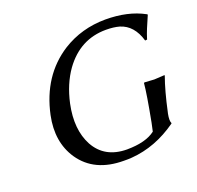

<svg xmlns="http://www.w3.org/2000/svg" viewBox="-118 -785 948 922"><g transform="rotate(-20 355.5 -324.0)"><path d="M550.8 -117.2Q577.1 -255.4 581.5 -307.1L584 -310.1Q585.9 -310.1 634.3 -307.1Q634.3 -307.1 687 -310.1L687.5 -307.1Q663.1 -239.3 641.1 -137.2L639.6 -130.9Q632.8 -95.7 639.6 -83L639.2 -80.1Q527.3 -0.5 404.3 8.8Q384.3 10.3 363.8 9.8Q213.9 9.8 143.1 -93.8Q80.1 -187 107.4 -316.9Q147.5 -504.4 291 -596.2Q389.2 -657.7 510.7 -658.2Q625.5 -658.2 706.5 -614.3Q709 -612.8 709.5 -612.8L710.9 -609.9Q679.2 -539.1 669.9 -508.3Q668.5 -503.4 667 -499L656.7 -498Q632.3 -582 565.4 -602.5Q536.1 -610.8 497.1 -610.8Q364.3 -610.8 282.2 -497.1Q234.9 -430.7 214.4 -336.9Q188 -211.9 233.9 -126Q283.2 -36.6 396.5 -36.1Q493.2 -36.6 541.5 -74.2Z"/></g></svg>

Font: Linux Biolinum Capitals O
Style: Italic Samll Caps
Weight: 400
Italic angle: -12°
Designer: Philipp H. Poll
Foundry: Philipp H. Poll
Version: Version 0.6.2